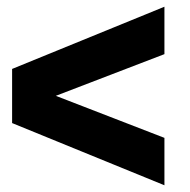

<svg xmlns="http://www.w3.org/2000/svg" viewBox="-20 -609 564 571"><path d="M469 -589 16 -404V-243L469 -58V-199L146 -324L469 -448Z"/></svg>

Font: Argentum Sans ExtraBold
Style: Regular
Weight: 800
Designer: Julieta Ulanovsky
Foundry: Julieta Ulanovsky
Version: Version 5.001;February 15, 2019;FontCreator 11.5.0.2425 64-b